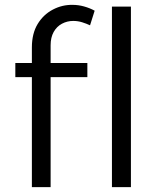

<svg xmlns="http://www.w3.org/2000/svg" viewBox="-20 -769 658 789"><path d="M111 -574Q111 -631 134.5 -670Q158 -709 197 -729.5Q236 -750 279 -749Q302 -749 325.5 -742.5Q349 -736 369 -725L350 -665Q335 -672 317.5 -677.5Q300 -683 281 -683Q256 -683 234.5 -671.5Q213 -660 200.5 -637.5Q188 -615 188 -583V0H111ZM43 -510H339V-452H43ZM440 -742H518V0H440Z"/></svg>

Font: Alexandria Light
Style: Regular
Weight: 300
Designer: Mohamed Gaber
Foundry: Kief Type Foundry
Version: Version 5.100